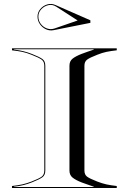

<svg xmlns="http://www.w3.org/2000/svg" viewBox="-20 -942 645 962"><path d="M249.6 -791Q228.8 -786.7 210.1 -795.4Q191.4 -804.2 179.7 -821.2Q168 -838.2 168 -859Q168 -879.8 181.6 -896.4Q195.2 -913 216 -919.5Q236.8 -926.1 258.1 -916.8L432.8 -840.3V-827.5ZM253.8 -799.5 369 -839.4 262.3 -908.3Q242.8 -921 222 -916.1Q201.1 -911.3 186.7 -895.5Q172.2 -879.8 172.2 -859Q172.2 -838.2 184.4 -822.2Q196.5 -806.3 215.2 -799.5Q233.9 -792.7 253.8 -799.5ZM40 -690V-700H565V-690Q534.5 -686.5 513 -682Q491.5 -677.5 467 -667.5Q429.5 -653 416.2 -643Q403 -633 403 -612.5V-87.5Q403 -67 416.2 -57Q429.5 -47 467 -32.5Q491.5 -23 513 -18.2Q534.5 -13.5 565 -10V0H40V-10Q70.5 -13.5 92 -18.2Q113.5 -23 138 -32.5Q175.5 -47 188.8 -57Q202 -67 202 -87.5V-612.5Q202 -633 188.8 -643Q175.5 -653 138 -667.5Q113.5 -677.5 92 -682Q70.5 -686.5 40 -690ZM50 -6.5V-5H450V-6.5Q430.5 -13.5 417 -18Q403.5 -22.5 389 -28Q359.5 -39.5 343.8 -52Q328 -64.5 328 -87.5V-612.5Q328 -636 343.8 -648.2Q359.5 -660.5 389 -672Q403.5 -677.5 417 -682.2Q430.5 -687 450 -693.5V-695H50V-693.5Q77 -690.5 98 -685.2Q119 -680 140.5 -671.5Q177.5 -657 192.2 -646.5Q207 -636 207 -612.5V-87.5Q207 -64.5 192.2 -53.8Q177.5 -43 140.5 -28.5Q119 -20 98 -14.8Q77 -9.5 50 -6.5Z"/></svg>

Font: Engraving Unshaded CC
Style: Bold
Weight: 700
Designer: indestructible type*
Foundry: Cowboy Collective
Version: Version 1.000